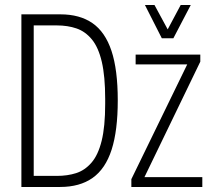

<svg xmlns="http://www.w3.org/2000/svg" viewBox="-20 -743 846 763"><path d="M65 0V-686H220Q297 -686 347.5 -651Q398 -616 423 -541Q448 -466 448 -344Q448 -224 423.5 -148Q399 -72 348 -36Q297 0 219 0ZM114 -44H206Q248 -44 282.5 -55Q317 -66 343.5 -96.5Q370 -127 384 -183.5Q398 -240 398 -330V-350Q398 -440 384.5 -497.5Q371 -555 345 -586.5Q319 -618 284 -630Q249 -642 206 -642H114ZM502 0V-31L724 -487H519V-526H776V-498L554 -39H784V0ZM556 -723H594L659 -603H634L698 -723H738L669 -591H623Z"/></svg>

Font: Archivo ExtraCondensed Thin
Style: Regular
Weight: 250
Width: 2
Designer: Hector Gatti
Foundry: Omnibus-Type
Version: Version 2.001